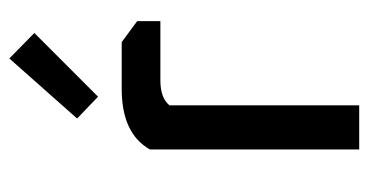

<svg xmlns="http://www.w3.org/2000/svg" viewBox="-214 -596 809 422"><g transform="rotate(-90 191.0 -384.5)"><path d="M74 0V-460Q109 -522 207 -522H310L356 -488V-437H226Q187 -437 171 -417V0ZM142 -620 274 -769 330 -714 190 -574Z"/></g></svg>

Font: Oxanium ExtraLight Medium
Style: Regular
Weight: 500
Version: Version 2.000